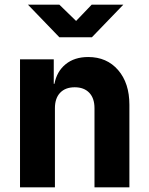

<svg xmlns="http://www.w3.org/2000/svg" viewBox="-20 -805 640 825"><path d="M66 0V-550H211V-445H214Q224 -498 262 -529Q300 -560 359 -560Q439 -560 487.5 -504Q536 -448 536 -355V0H386V-340Q386 -383 363.5 -406.5Q341 -430 301 -430Q261 -430 238.5 -406.5Q216 -383 216 -340V0ZM235 -645 100 -785H235L307 -715L374 -785H510L375 -645Z"/></svg>

Font: NKDuy Mono ExtraBold
Style: Regular
Weight: 800
Monospace: yes
Designer: NKDuy
Foundry: NKDuy
Version: Version 2.251; ttfautohint (v1.8.4.7-5d5b)